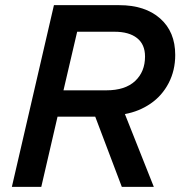

<svg xmlns="http://www.w3.org/2000/svg" viewBox="-20 -724 699 744"><path d="M464 -282 576 0H452L349 -272H203L140 0H26L189 -704H442Q542 -704 600.5 -652.5Q659 -601 659 -511Q659 -451 633.5 -402Q608 -353 563.5 -322.5Q519 -292 464 -282ZM392 -374Q465 -374 503.5 -410Q542 -446 542 -505Q542 -552 511 -576.5Q480 -601 424 -601H279L226 -374Z"/></svg>

Font: CBA Beacon Sans Bold
Style: Italic
Weight: 700
Italic angle: -13°
Designer: Wei Huang
Foundry: Wei Huang
Version: Version 1.002